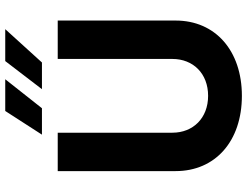

<svg xmlns="http://www.w3.org/2000/svg" viewBox="-130 -848 988 769"><g transform="rotate(-90 364.5 -464.0)"><path d="M512.4 -727.3V-268.1C512.4 -185 454.2 -125 364.7 -125C275.6 -125 217 -185 217 -268.1V-727.3H63.2V-255C63.2 -95.9 183.2 10.3 364.7 10.3C545.5 10.3 666.2 -95.9 666.2 -255V-727.3ZM391.3 -790.5H498.2L631.7 -937.5H503.9ZM209.2 -790.5H315L431.1 -937.5H304Z"/></g></svg>

Font: Karasuma Gothic
Style: Bold
Weight: 700
Designer: Rasmus Andersson / Ryoko Nishizuka
Foundry: Genbu
Version: Version 1.00